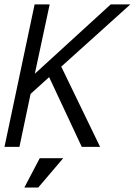

<svg xmlns="http://www.w3.org/2000/svg" viewBox="-44 -657 610 859"><path d="M403.8 0H321.8L175.8 -312L92.8 -236.8L43 0H-23.9L110.8 -637.2H178.2L111.8 -327.1L451.2 -637.2H539.1L230 -358.9ZM238.8 50.8 127 182.1H64.9L133.8 50.8Z"/></svg>

Font: Anonymous Pro
Style: Italic
Weight: 400
Italic angle: -12°
Monospace: yes
Designer: Mark Simonson
Version: Version 1.003